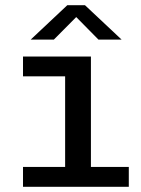

<svg xmlns="http://www.w3.org/2000/svg" viewBox="-20 -717 540 737"><path d="M68.3 0V-76.1H230V-423.9H68.3V-500H329V-76.1H474.4V0ZM97.7 -564.9 238.4 -697.1H306.1L446.9 -564.9H358L272.6 -651.5L186.6 -564.9Z"/></svg>

Font: Trispace Thin
Style: Regular
Weight: 100
Designer: Tyler Finck
Foundry: Etcetera Type Company
Version: Version 1.210